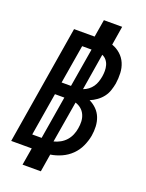

<svg xmlns="http://www.w3.org/2000/svg" viewBox="-173 -925 846 1115"><g transform="rotate(20 250.0 -368.0)"><path d="M112 107 130 0H3L124 -735H251L269 -843H382L363 -726Q392 -716 415 -695.5Q438 -675 450 -647Q462 -619 463.5 -586.5Q465 -554 460 -521Q456 -499 448.5 -476.5Q441 -454 426.5 -435Q412 -416 392 -401.5Q372 -387 350 -378Q375 -366 394.5 -346.5Q414 -327 424 -301.5Q434 -276 435.5 -247Q437 -218 432 -188Q426 -155 411 -122Q396 -89 370 -63.5Q344 -38 310.5 -23Q277 -8 243 -3L225 107ZM162 -419H220L260 -658H202ZM292 -425Q309 -431 323.5 -442Q338 -453 348 -467.5Q358 -482 363.5 -498.5Q369 -515 372 -532Q375 -550 375 -567.5Q375 -585 370.5 -601.5Q366 -618 355.5 -631Q345 -644 329 -651ZM105 -77H163L207 -342H149ZM235 -81Q256 -86 275.5 -97Q295 -108 309.5 -124.5Q324 -141 332.5 -161.5Q341 -182 344 -202Q348 -224 347 -245.5Q346 -267 337.5 -286Q329 -305 313.5 -318Q298 -331 278 -337Z"/></g></svg>

Font: Iosevka
Style: Bold Italic
Weight: 700
Italic angle: -9°
Monospace: yes
Designer: Belleve Invis
Foundry: Belleve Invis
Version: Version 32.5.0; ttfautohint (v1.8.4)